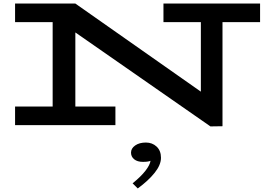

<svg xmlns="http://www.w3.org/2000/svg" viewBox="-20 -706 1493 1083"><path d="M1447 -581H1235V6L1167 7L405 -523V-105H631V0H65V-105H277V-581H65V-686H405L1113 -189V-581H902V-686H1447ZM757 357 728 328Q775 290 800.5 257Q826 224 829 201Q816 207 786 207Q755 207 737 192.5Q719 178 719 155Q719 131 742.5 114.5Q766 98 803 98Q839 98 863.5 121Q888 144 888 184Q888 224 852.5 268.5Q817 313 757 357Z"/></svg>

Font: BioRhyme Expanded
Style: Bold
Weight: 700
Width: 7
Designer: Aoife Mooney
Foundry: Aoife Mooney Type
Version: Version 1.000